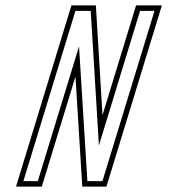

<svg xmlns="http://www.w3.org/2000/svg" viewBox="-20 -687 655 707"><path d="M283 0H372L576 -667H481L357.4 -263L333 -667H243L39 0H134L257.9 -405ZM301.8 -20 271 -516.3 119.2 -20H66.1L257.8 -647H314.1L344.2 -151.2L495.8 -647H548.9L357.2 -20Z"/></svg>

Font: Din Kursivschrift
Style: EngGhost
Weight: 400
Version: Version 1.089